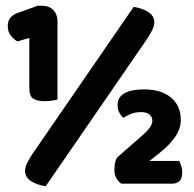

<svg xmlns="http://www.w3.org/2000/svg" viewBox="-20 -641 676 668"><path d="M82 -509 41 -497Q29 -503 18 -516.5Q7 -530 7 -550Q7 -568 16 -579Q25 -590 39 -595L111 -621H127Q151 -621 165.5 -606Q180 -591 180 -567V-295Q174 -293 161.5 -291Q149 -289 135 -289Q109 -289 95.5 -298Q82 -307 82 -335ZM481 -330Q541 -330 575 -301.5Q609 -273 609 -224Q609 -193 589.5 -165Q570 -137 539 -112L500 -81H604Q607 -74 610.5 -63.5Q614 -53 614 -42Q614 -20 604.5 -11Q595 -2 579 -2H402Q391 -10 384.5 -21.5Q378 -33 378 -49Q378 -86 392 -97L465 -161Q480 -174 489 -183Q498 -192 502.5 -199Q507 -206 508.5 -211Q510 -216 510 -221Q510 -234 500 -242.5Q490 -251 472 -251Q450 -251 435 -244.5Q420 -238 409 -231Q401 -238 395 -249.5Q389 -261 389 -276Q389 -303 413 -316.5Q437 -330 481 -330ZM445 -617Q476 -612 495.5 -599.5Q515 -587 517 -566Q517 -551 509.5 -536Q502 -521 490 -503L139 7Q108 2 88.5 -10.5Q69 -23 67 -44Q67 -59 74.5 -74Q82 -89 94 -107Z"/></svg>

Font: Baloo 2 ExtraBold
Style: Regular
Weight: 800
Designer: Sarang Kulkarni and Ek Type
Foundry: Ek Type
Version: Version 1.640;hotconv 1.0.111;makeotfexe 2.5.65597; ttfautoh